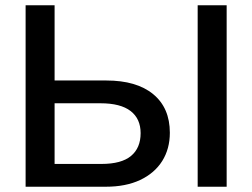

<svg xmlns="http://www.w3.org/2000/svg" viewBox="-20 -708 957 728"><path d="M624 -204.6Q624 -143.6 595 -97.4Q565.9 -51.3 511.5 -25.6Q457 0 381.3 0H77.1V-688H187V-402.8H382.8Q498 -402.8 561 -350.8Q624 -298.8 624 -204.6ZM839.4 -688V0H729.5V-688ZM513.2 -203.1Q513.2 -257.8 475.1 -287.1Q437 -316.4 361.3 -316.4H187V-86.4H364.7Q440.4 -86.4 476.8 -116.7Q513.2 -147 513.2 -203.1Z"/></svg>

Font: Arimo Medium
Style: Regular
Weight: 500
Designer: Steve Matteson
Foundry: Monotype Imaging Inc.
Version: Version 1.33